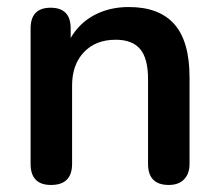

<svg xmlns="http://www.w3.org/2000/svg" viewBox="-20 -518 623 546"><path d="M125 8Q67 8 67 -52V-437Q67 -496 124 -496Q181 -496 181 -437V-410Q206 -453 249 -475.5Q292 -498 346 -498Q433 -498 476 -449Q519 -400 519 -298V-52Q519 -24 503.5 -8Q488 8 460 8Q401 8 401 -52V-293Q401 -352 378.5 -378.5Q356 -405 309 -405Q252 -405 218.5 -369.5Q185 -334 185 -275V-52Q185 8 125 8Z"/></svg>

Font: Chiron GoRound TC M
Style: Regular
Weight: 500
Designer: Ryoko NISHIZUKA 西塚涼子 (kana, bopomofo & ideographs); Paul D. Hunt (Latin, Greek & Cyrillic); Sandoll Communications 산돌커뮤니
Foundry: Adobe
Version: Version 1.000;hotconv 1.1.1;makeotfexe 2.6.0